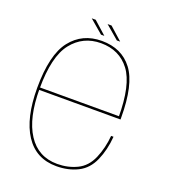

<svg xmlns="http://www.w3.org/2000/svg" viewBox="-127 -770 762 866"><g transform="rotate(20 254.0 -337.0)"><path d="M242.5 4V-7Q151 -7 101.8 -82.8Q52.5 -158.5 52.5 -299Q52.5 -453.5 105 -520Q157.5 -586.5 243.5 -586.5Q332 -586.5 381.8 -520.8Q431.5 -455 431.5 -299L436 -304.5H47.5V-293H443Q443 -298 443 -301.5Q443 -461 391.2 -529.2Q339.5 -597.5 243.5 -597.5Q150.5 -597.5 95.8 -528Q41 -458.5 41 -299Q41 -153.5 92.8 -74.8Q144.5 4 242.5 4ZM242.5 -7V4Q299.5 4 344.5 -18.5Q389.5 -41 412.2 -92.8Q435 -144.5 440 -209H428.5Q423.5 -149.5 401.8 -99Q380 -48.5 337 -27.8Q294 -7 242.5 -7ZM305.5 -622.5H321.5L260 -677.5H241ZM229.5 -622.5H245.5L184 -677.5H165Z"/></g></svg>

Font: Anybody UltraCondensed Thin Thin
Style: Regular
Weight: 250
Version: Version 1.111